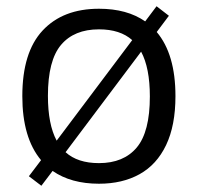

<svg xmlns="http://www.w3.org/2000/svg" viewBox="-20 -579 634 615"><path d="M542 -271Q542 -177 512 -114.2Q482 -51.5 427 -21Q372 9.5 297 9.5Q207.5 9.5 148.5 -31.5L112.5 16L72.5 -14.5L111.5 -66Q51.5 -137.5 51.5 -271Q51.5 -411.5 116.5 -481.2Q181.5 -551 297 -551Q387 -551 445 -510.5L481.5 -559L521 -528.5L482 -476.5Q542 -405.5 542 -271ZM133.5 -272Q133.5 -180.5 161.5 -128.5L403.5 -450.5Q365 -485 297 -485Q217.5 -485 175.5 -435.2Q133.5 -385.5 133.5 -272ZM460 -270Q460 -361.5 432 -413.5L190 -91.5Q228.5 -56.5 297 -56.5Q376 -56.5 418 -106.5Q460 -156.5 460 -270Z"/></svg>

Font: Encode Sans Semi Expanded
Style: Regular
Weight: 400
Width: 6
Designer: Multiple Designers
Foundry: Impallari Type
Version: Version 2.000